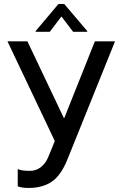

<svg xmlns="http://www.w3.org/2000/svg" viewBox="-20 -725 607 953"><path d="M121 208Q90 208 68 200V114Q85 123 128 123Q159 123 183 104.5Q207 86 221 51L252 -25L17 -520H116L297 -139H299L451 -520H551L316 63Q284 144 238 176Q192 208 121 208ZM343 -567 286 -642H284L227 -567H157V-571L270 -705H299L413 -571V-567Z"/></svg>

Font: Non Bureau
Style: Regular
Weight: 400
Designer: Jona Saucedo
Foundry: Non Foundry
Version: Version 1.000; ttfautohint (v1.8.4)